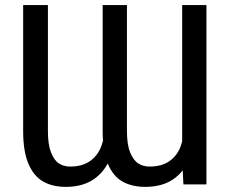

<svg xmlns="http://www.w3.org/2000/svg" viewBox="-20 -727 905 757"><path d="M698.2 -707H793.9V0H703.1L698.2 -101.6ZM552.7 9.8Q500 9.8 462.9 -11.2Q425.8 -32.2 405.3 -81.1Q384.8 -129.9 384.8 -210V-707H480.5V-210Q480.5 -157.2 493.2 -126Q505.9 -94.7 525.4 -82.5Q544.9 -70.3 569.3 -70.3Q618.2 -70.3 648.9 -92.3Q679.7 -114.3 692.9 -151.9Q706.1 -189.5 706.1 -239.3L750 -240.2Q750 -166 730 -109.9Q710 -53.7 665.5 -22Q621.1 9.8 552.7 9.8ZM239.3 9.8Q186.5 9.8 149.4 -11.7Q112.3 -33.2 91.8 -82Q71.3 -130.9 71.3 -210V-707H168.9V-210Q168.9 -157.2 181.2 -126Q193.4 -94.7 212.4 -82.5Q231.4 -70.3 255.9 -70.3Q304.7 -70.3 335.4 -92.3Q366.2 -114.3 379.9 -151.9Q393.6 -189.5 393.6 -239.3L437.5 -240.2Q437.5 -166 417 -109.9Q396.5 -53.7 352.1 -22Q307.6 9.8 239.3 9.8Z"/></svg>

Font: Pretendard JP Variable
Style: Regular
Weight: 400
Designer: Base glyphs from Inter by Rasmus Andersson; Hangul glyphs from Noto Sans CJK(Source Han Sans) by Jang Soo-young and Kang
Foundry: Kil Hyung-jin
Version: Version 1.307;Glyphs 3.2 (3192)